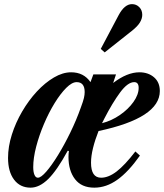

<svg xmlns="http://www.w3.org/2000/svg" viewBox="-20 -876 775 907"><path d="M124.5 10.5Q75 10.5 46.5 -27.2Q18 -65 18 -130Q18 -183.5 36 -240.2Q54 -297 84.8 -349.5Q115.5 -402 154.2 -443.8Q193 -485.5 234.8 -510Q276.5 -534.5 316 -534.5Q375.5 -534.5 407.5 -488L421 -524.5H528L514.5 -484Q580.5 -534.5 638.5 -534.5Q680 -534.5 707.5 -511Q735 -487.5 735 -446Q735 -318.5 445.5 -257Q429 -215.5 419.5 -177Q410 -138.5 410 -107.5Q410 -36.5 457.5 -36.5Q492.5 -36.5 531 -66Q569.5 -95.5 619.5 -160.5L641 -141Q586.5 -64 534.2 -26.8Q482 10.5 425.5 10.5Q365 10.5 334.2 -29.8Q303.5 -70 303.5 -134.5Q303.5 -149 305.5 -162.5L300 -164Q249 -70.5 207.5 -30Q166 10.5 124.5 10.5ZM159 -36.5Q173.5 -36.5 198.8 -65.5Q224 -94.5 253.8 -142.8Q283.5 -191 312.2 -250Q341 -309 362 -368.5Q373 -398 376.5 -413.2Q380 -428.5 380 -441Q380 -488 342 -488Q320 -488 292.8 -460.8Q265.5 -433.5 238 -388.8Q210.5 -344 187.8 -290.5Q165 -237 151 -183.5Q137 -130 137 -86.5Q137 -63.5 142.8 -50Q148.5 -36.5 159 -36.5ZM462 -294Q507 -305.5 546.5 -332.8Q586 -360 610.5 -394.5Q635 -429 635 -461Q635 -488 614 -488Q583.5 -488 547.2 -439Q511 -390 473 -316ZM474.5 -628.5 456 -645 540.5 -804.5Q568.5 -856.5 603.5 -856.5Q624 -856.5 638 -842.2Q652 -828 652 -806Q652 -788.5 641 -770Q630 -751.5 602 -729.5Z"/></svg>

Font: Libre Caslon Condensed Bold
Style: Italic
Weight: 700
Italic angle: -22.583°
Designer: Pablo Impallari, Rodrigo Fuenzalida, Katja Schimmel, Ertekin Erdin
Foundry: Pablo Impallari, Rodrigo Fuenzalida
Version: Version 2.000; ttfautohint (v1.8.4.7-5d5b);gftools[0.9.33]